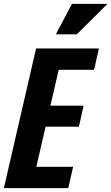

<svg xmlns="http://www.w3.org/2000/svg" viewBox="-29 -970 574 990"><path d="M-9 0 157 -720H299L133 0ZM63 0 88 -110H348L323 0ZM136 -317 160 -425H402L378 -317ZM204 -610 229 -720H481L456 -610ZM367 -793H259L342 -950H525Z"/></svg>

Font: Instrument Sans Condensed
Style: Bold Italic
Weight: 700
Width: 3
Italic angle: -13°
Designer: Rodrigo Fuenzalida
Foundry: fragTYPE
Version: Version 1.000;gftools[0.9.28]